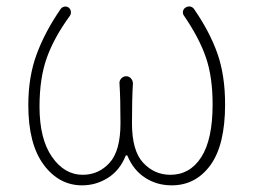

<svg xmlns="http://www.w3.org/2000/svg" viewBox="-20 -553 771 586"><path d="M230.5 12.7Q160.2 12.7 113.3 -50.3Q66.4 -113.3 66.4 -232.4Q66.4 -318.4 91.8 -387.2Q117.2 -456.1 165 -525.4Q168.9 -531.2 176.3 -532.7Q183.6 -534.2 189.5 -529.8Q195.3 -525.4 196.3 -518.1Q197.3 -510.7 193.4 -504.9Q145.5 -439.5 123 -377Q100.6 -314.5 100.6 -227.5Q100.6 -128.9 138.7 -74.2Q176.8 -19.5 232.4 -19.5Q281.2 -19.5 314.5 -56.2Q347.7 -92.8 347.7 -176.8Q347.7 -252.9 344.7 -297.9Q343.8 -306.6 350.1 -313.5Q356.4 -320.3 365.2 -320.3Q374 -320.3 379.9 -313.5Q385.7 -306.6 385.7 -297.9Q382.8 -252.9 382.8 -176.8Q382.8 -92.8 417 -56.2Q451.2 -19.5 500 -19.5Q559.6 -19.5 594.2 -73.2Q628.9 -127 628.9 -234.4Q628.9 -318.4 608.4 -377.9Q587.9 -437.5 541 -505.9Q537.1 -511.7 538.6 -519Q540 -526.4 546.9 -530.3Q550.8 -533.2 556.6 -533.2Q558.6 -533.2 560.5 -533.2Q568.4 -531.2 572.3 -525.4Q620.1 -456.1 643.6 -389.6Q667 -323.2 667 -234.4Q667 -110.4 622.1 -48.8Q577.1 12.7 503.9 12.7Q459 12.7 423.3 -10.3Q387.7 -33.2 369.1 -77.1Q368.2 -79.1 366.2 -79.1Q364.3 -79.1 363.3 -77.1Q345.7 -33.2 309.6 -10.3Q273.4 12.7 230.5 12.7Z"/></svg>

Font: Gen Jyuu Gothic ExtraLight
Style: Regular
Weight: 100
Designer: [Source Han Sans]
Ryoko NISHIZUKA  (kana & ideographs); Paul D. Hunt (Latin, Greek & Cyrillic); Wenlong ZHANG  (bopomofo
Version: Version 1.002.20150607